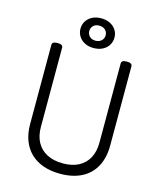

<svg xmlns="http://www.w3.org/2000/svg" viewBox="-173 -1375 1273 1517"><g transform="rotate(15 463.5 -616.5)"><path d="M466 19Q388 19 327 -2.5Q266 -24 223.5 -65Q181 -106 158.5 -165Q136 -224 136 -299V-947Q136 -961 147 -967.5Q158 -974 180 -974Q202 -974 213 -967.5Q224 -961 224 -947V-299Q224 -226 252.5 -174Q281 -122 335 -94Q389 -66 466 -66Q542 -66 594.5 -94Q647 -122 675 -174Q703 -226 703 -299V-947Q703 -961 714 -967.5Q725 -974 747 -974Q791 -974 791 -947V-299Q791 -199 752.5 -127.5Q714 -56 641 -18.5Q568 19 466 19ZM463 -1009Q423 -1009 392 -1024.5Q361 -1040 343 -1068Q325 -1096 325 -1131Q325 -1166 343 -1193.5Q361 -1221 392 -1236.5Q423 -1252 463 -1252Q504 -1252 535.5 -1236.5Q567 -1221 585 -1193.5Q603 -1166 603 -1131Q603 -1096 585 -1068Q567 -1040 535.5 -1024.5Q504 -1009 463 -1009ZM463 -1069Q494 -1069 512.5 -1087Q531 -1105 531 -1131Q531 -1157 512.5 -1174.5Q494 -1192 463 -1192Q433 -1192 415 -1174.5Q397 -1157 397 -1131Q397 -1105 415 -1087Q433 -1069 463 -1069Z"/></g></svg>

Font: Playwrite IT Trad
Style: Regular
Weight: 400
Designer: Veronika Burian, José Scaglione
Foundry: TypeTogether
Version: Version 1.002